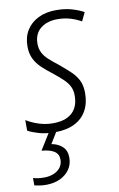

<svg xmlns="http://www.w3.org/2000/svg" viewBox="-101 -590 547 880"><g transform="rotate(-10 172.5 -150.5)"><path d="M123 9.8Q81.1 9.8 49.1 0.5Q17.1 -8.8 -2 -19.5V-68.8Q19.5 -54.7 52.5 -43.5Q85.4 -32.2 121.1 -32.2Q162.6 -32.2 188.7 -45.4Q214.8 -58.6 227.8 -82.5Q240.7 -106.4 240.7 -139.6Q240.7 -165 231.2 -183.6Q221.7 -202.1 203.1 -219.5Q184.6 -236.8 158.2 -257.8Q131.8 -277.8 110.8 -297.9Q89.8 -317.9 78.1 -342.3Q66.4 -366.7 66.4 -399.4Q66.4 -442.9 86.2 -474.4Q106 -505.9 141.4 -523.2Q176.8 -540.5 223.1 -540.5Q265.1 -540.5 297.4 -531Q329.6 -521.5 352.1 -508.8L333 -468.8Q312.5 -481 284.7 -489.7Q256.8 -498.5 222.7 -498.5Q174.3 -498.5 144 -473.9Q113.8 -449.2 113.8 -403.3Q113.8 -380.4 122.8 -362.3Q131.8 -344.2 149.2 -328.1Q166.5 -312 191.4 -293Q219.7 -269.5 241.9 -249Q264.2 -228.5 276.9 -204.1Q289.6 -179.7 289.6 -143.1Q289.6 -96.2 270.5 -61.8Q251.5 -27.3 214.1 -8.8Q176.8 9.8 123 9.8ZM42 240.2Q24.4 240.2 11 238Q-2.4 235.8 -13.2 233.4V198.7Q-3.9 202.1 9 203.9Q22 205.6 38.6 205.6Q62.5 205.6 82.3 197.5Q102.1 189.5 113.8 174.1Q125.5 158.7 125.5 137.2Q125.5 111.3 105.2 98.4Q85 85.4 46.9 82.5L98.1 0H133.8L96.7 60.5Q127.4 65.9 147.2 84.2Q167 102.5 167 135.7Q167 167 150.6 190.4Q134.3 213.9 106 227.1Q77.6 240.2 42 240.2Z"/></g></svg>

Font: Open Sans SemiCondensed Light
Style: Italic
Weight: 300
Width: 4
Italic angle: -12°
Designer: Monotype Design Team
Foundry: Monotype Imaging Inc.
Version: Version 3.000